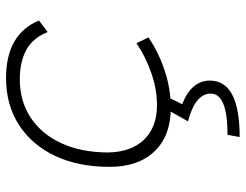

<svg xmlns="http://www.w3.org/2000/svg" viewBox="-108 -459 802 626"><g transform="rotate(-90 293.0 -146.0)"><path d="M263.2 -35.2Q314.5 -35.2 367.4 -53.5Q420.4 -71.8 465.3 -102.1L483.9 -63Q436.5 -30.3 376.7 -10.3Q316.9 9.8 253.9 9.8Q163.6 9.8 112.8 -43Q62 -95.7 62 -189.9Q62 -292 97.9 -367.7Q133.8 -443.4 199 -485.4Q264.2 -527.3 351.6 -527.3Q494.6 -527.3 539.1 -419.9L501.5 -391.6Q481.9 -440.4 443.1 -461.4Q404.3 -482.4 347.7 -482.4Q275.9 -482.4 222.2 -446.8Q168.5 -411.1 138.9 -346.7Q109.4 -282.2 108.9 -195.8Q109.9 -120.1 150.4 -77.6Q190.9 -35.2 263.2 -35.2ZM159.2 234.4 166.5 194.8Q300.8 194.8 300.8 140.1Q300.8 89.8 210.4 65.9L261.2 -23.9L292.5 -5.9L266.1 46.9Q343.3 77.1 343.3 137.2Q343.3 234.4 159.2 234.4Z"/></g></svg>

Font: CaskaydiaCove NFP ExtraLight
Style: Italic
Weight: 200
Italic angle: -10°
Designer: Aaron Bell
Foundry: Saja Typeworks
Version: Version 2111.001; VTT 6.35;Nerd Fonts 3.1.1